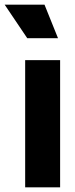

<svg xmlns="http://www.w3.org/2000/svg" viewBox="-64 -804 322 824"><path d="M44 -546H194V0H44ZM-44 -784H127L185 -640H53Z"/></svg>

Font: BLUETTI 2.0
Style: Bold
Weight: 700
Designer: Stijn de Vries
Foundry: tokotype
Version: Version 2.005;October 31, 2023;FontCreator 14.0.0.2814 64-bi